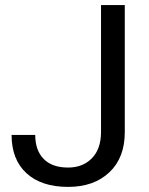

<svg xmlns="http://www.w3.org/2000/svg" viewBox="-20 -731 592 761"><path d="M380.4 -710.9H474.6V-207.5Q474.6 -105.5 413.3 -47.9Q352.1 9.8 250 9.8Q144 9.8 85 -44.4Q25.9 -98.6 25.9 -196.3H119.6Q119.6 -135.3 153.1 -101.1Q186.5 -66.9 250 -66.9Q308.1 -66.9 344 -103.5Q379.9 -140.1 380.4 -206.1Z"/></svg>

Font: Vazir FD
Style: Regular-FD
Weight: 400
Designer: Saber Rastikerdar
Foundry: Saber Rastikerdar
Version: Version 30.0.0